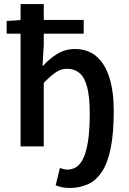

<svg xmlns="http://www.w3.org/2000/svg" viewBox="-20 -726 640 952"><path d="M325 206Q302 206 285 202Q268 198 256 193L277 107Q286 110 295.5 112.5Q305 115 315 115Q338 115 358 102.5Q378 90 393 59Q408 28 416.5 -26Q425 -80 425 -162Q425 -244 412.5 -293Q400 -342 374.5 -363.5Q349 -385 312 -385Q282 -385 256 -367Q230 -349 197 -315V0H82V-706H197V-504L191 -400H194Q224 -434 263.5 -458.5Q303 -483 352 -483Q415 -483 457.5 -447Q500 -411 522 -342.5Q544 -274 544 -176Q544 -66 529 8Q514 82 485.5 125.5Q457 169 416 187.5Q375 206 325 206ZM13 -559V-622L89 -627H395V-559Z"/></svg>

Font: Source Code Pro SemiBold
Style: Regular
Weight: 600
Monospace: yes
Designer: Paul D. Hunt, Teo Tuominen
Foundry: Adobe Systems Incorporated
Version: Version 1.018;hotconv 1.0.116;makeotfexe 2.5.65601